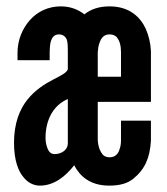

<svg xmlns="http://www.w3.org/2000/svg" viewBox="-20 -575 523 603"><path d="M454 -196V-133C451 -80 435 -43 399 -14C381 1 356 8 323 8C262 8 230 -23 213 -56C185 -20 149 8 105 8C92 8 71 3 55 -17C38 -36 24 -70 24 -127C24 -188 42 -232 66 -262C90 -292 120 -311 145 -324C170 -337 189 -346 193 -357V-417C193 -426 193 -440 190 -450C186 -460 178 -467 165 -467C148 -467 141 -454 138 -438C137 -430 136 -421 136 -412C136 -403 136 -394 136 -386H35V-409C35 -449 50 -485 74 -512C98 -539 132 -555 171 -555C198 -555 223 -547 245 -530C264 -545 289 -555 324 -555C389 -555 422 -519 438 -484C447 -463 453 -440 454 -414V-255H287V-136C288 -115 294 -100 303 -89C308 -84 315 -81 324 -81C343 -81 352 -93 356 -108C359 -116 360 -125 360 -136V-196ZM287 -334H360V-411C360 -432 356 -447 346 -459C341 -464 333 -467 324 -467C305 -467 297 -454 292 -439C289 -431 288 -422 287 -411ZM193 -264C144 -243 123 -194 123 -142C123 -135 124 -123 128 -112C132 -100 139 -91 151 -91C174 -91 193 -105 193 -124Z"/></svg>

Font: League Gothic
Style: Regular
Weight: 400
Designer: The League of Moveable Type
Version: Version 1.560;PS 001.560;hotconv 1.0.56;makeotf.lib2.0.21325